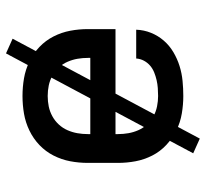

<svg xmlns="http://www.w3.org/2000/svg" viewBox="-43 -580 686 640"><g transform="rotate(-90 300.0 -260.0)"><path d="M300 8Q271 8 241.5 3Q212 -2 185.5 -15Q159 -28 137 -48.5Q115 -69 101.5 -95.5Q88 -122 82.5 -151Q77 -180 77 -210V-310Q77 -340 82.5 -369Q88 -398 101.5 -424.5Q115 -451 136.5 -471.5Q158 -492 185 -505Q212 -518 241 -523Q270 -528 300 -528Q330 -528 359 -523Q388 -518 415 -505Q442 -492 463.5 -471.5Q485 -451 498.5 -424.5Q512 -398 517.5 -369Q523 -340 523 -310V-218H173V-210Q173 -192 176 -175Q179 -158 186 -142Q193 -126 205 -113Q217 -100 232.5 -91.5Q248 -83 265.5 -79.5Q283 -76 300 -76Q313 -76 326.5 -77Q340 -78 353 -81Q366 -84 378.5 -89Q391 -94 401 -102.5Q411 -111 417.5 -123Q424 -135 425 -149H521Q520 -123 510.5 -99.5Q501 -76 484.5 -57Q468 -38 446 -25Q424 -12 400 -4.5Q376 3 350.5 5.5Q325 8 300 8ZM173 -302H427V-310Q427 -328 424 -345Q421 -362 414 -378Q407 -394 395 -407Q383 -420 367.5 -428.5Q352 -437 335 -440.5Q318 -444 300 -444Q282 -444 265 -440.5Q248 -437 232.5 -428.5Q217 -420 205 -407Q193 -394 186 -378Q179 -362 176 -345Q173 -328 173 -310ZM158 63 109 41 442 -583 491 -561Z"/></g></svg>

Font: Iosevka Fixed Curly Md Ex
Style: Regular
Weight: 500
Width: 7
Monospace: yes
Designer: Belleve Invis
Foundry: Belleve Invis
Version: Version 30.1.2